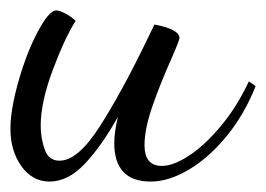

<svg xmlns="http://www.w3.org/2000/svg" viewBox="-20 -318 510 368"><path d="M0 -71Q0 -108 15.5 -162.5Q31 -217 52.5 -257.5Q74 -298 88 -298Q94 -298 105.5 -292Q117 -286 125 -278Q104 -245 81 -183.5Q58 -122 58 -77Q58 -54 65.5 -32Q73 -10 94 -10Q129 -10 170.5 -74.5Q212 -139 260 -238L276 -271Q324 -262 324 -245Q324 -243 319.5 -231.5Q315 -220 311 -211Q288 -160 272.5 -115.5Q257 -71 257 -40Q257 0 290 0Q312 0 342 -19.5Q372 -39 403 -76Q434 -113 457 -162L470 -153Q449 -100 415.5 -58.5Q382 -17 343 6.5Q304 30 269 30Q199 30 199 -44Q199 -64 206 -94Q174 -37 142 -3.5Q110 30 75 30Q42 30 21 0.5Q0 -29 0 -71Z"/></svg>

Font: Dancing Script
Style: Regular
Weight: 400
Designer: Pablo Impallari
Foundry: Pablo Impallari
Version: Version 2.000